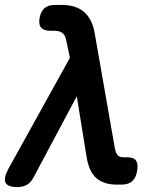

<svg xmlns="http://www.w3.org/2000/svg" viewBox="-41 -750 661 780"><path d="M94 -27Q83 -7 67 1.5Q51 10 30 10Q-10 10 -18.5 -8Q-27 -26 -7 -64L243 -515L227 -591Q223 -609 211 -617Q199 -625 181 -625H163Q137 -625 126 -638Q115 -651 120 -678Q125 -704 140 -717Q155 -730 182 -730H209Q268 -730 300.5 -701.5Q333 -673 343 -619L425 -151Q429 -128 437 -119.5Q445 -111 460 -111H475Q503 -111 512 -97Q521 -83 516 -55Q511 -26 495 -13Q479 0 453 0H434Q382 0 351.5 -25.5Q321 -51 311 -111L271 -359Z"/></svg>

Font: Maple Mono NL SemiBold
Style: Italic
Weight: 600
Italic angle: -10°
Monospace: yes
Designer: subframe7536
Version: Version 7.000